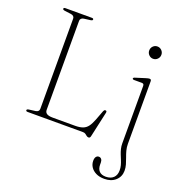

<svg xmlns="http://www.w3.org/2000/svg" viewBox="-159 -843 1167 1217"><g transform="rotate(20 424.0 -234.0)"><path d="M250.5 -683 208 -677.5Q197 -676 190.5 -670Q184 -664 184 -654.5V-53.5Q184 -37 196.5 -28.8Q209 -20.5 237.5 -20.5H388Q419 -20.5 439.2 -28Q459.5 -35.5 473 -53.5Q486.5 -71.5 498.5 -103L523 -168Q525.5 -173.5 528 -176Q530.5 -178.5 535.5 -178.5Q541 -178.5 543 -174.8Q545 -171 543.5 -164.5L505.5 7.5Q504 14 500.8 17Q497.5 20 493 20Q485 20 479 15Q473 10 466.2 5Q459.5 0 447.5 0H75.5Q69 0 66.2 -2.2Q63.5 -4.5 63.5 -8Q63.5 -15 77.5 -17L120 -22.5Q131.5 -24 137.8 -30Q144 -36 144 -45.5V-654.5Q144 -664 137.8 -670Q131.5 -676 120 -677.5L77.5 -683Q63.5 -685 63.5 -692Q63.5 -696 66.2 -698Q69 -700 75.5 -700H252.5Q259.5 -700 262.2 -698Q265 -696 265 -692Q265 -685 250.5 -683ZM741.5 -27.5Q741.5 -4 747.2 17.2Q753 38.5 760.8 59Q768.5 79.5 774.2 99.2Q780 119 780 140Q780 180.5 751.2 206.5Q722.5 232.5 676 232.5Q643 232.5 619.8 221Q596.5 209.5 584 190.5Q571.5 171.5 571.5 148.5Q571.5 130.5 578.5 121.2Q585.5 112 597 112Q608 112 614.5 120.5Q621 129 621 143.5V156Q621 185 636 200.8Q651 216.5 681 216.5Q714 216 732 198.2Q750 180.5 750 148.5Q750 131.5 745.8 115.5Q741.5 99.5 735 83.8Q728.5 68 722 51.8Q715.5 35.5 711.2 18Q707 0.5 707 -18V-405Q707 -413 703.5 -417Q700 -421 691 -421H642Q635 -421 632 -422.8Q629 -424.5 629 -427.5Q629 -430.5 631.8 -433Q634.5 -435.5 641 -437L704.5 -457Q713.5 -460 719.8 -461.2Q726 -462.5 729.5 -462.5Q736 -462.5 738.8 -459.2Q741.5 -456 741.5 -449ZM706.5 -588.5Q690 -588.5 678 -600.8Q666 -613 666 -630Q666 -647.5 678 -659.5Q690 -671.5 706.5 -671.5Q724 -671.5 736 -659.2Q748 -647 748 -630Q748 -613 736 -600.8Q724 -588.5 706.5 -588.5Z"/></g></svg>

Font: Fraunces Thin
Style: Regular
Weight: 250
Version: Version 1.000;[b76b70a41]